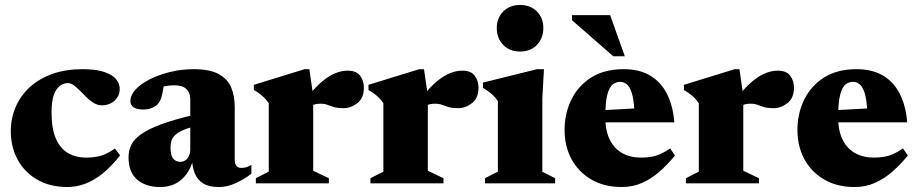

<svg xmlns="http://www.w3.org/2000/svg" viewBox="-20 -738 3696 773"><path d="M312 -459.5Q366.5 -459.5 399.2 -448.5Q432 -437.5 447 -419.5Q462 -401.5 462 -380.5Q462 -360.5 452.2 -345.5Q442.5 -330.5 426.2 -322.2Q410 -314 390.5 -314Q373.5 -314 358.2 -323Q343 -332 329.5 -345.2Q316 -358.5 303 -371.8Q290 -385 277.8 -394.2Q265.5 -403.5 253.5 -403.5Q235.5 -403.5 220.5 -392Q205.5 -380.5 196.5 -354.8Q187.5 -329 187.5 -285Q187.5 -221 204.5 -181Q221.5 -141 253 -122.2Q284.5 -103.5 326.5 -103.5Q360.5 -103.5 386.8 -111.2Q413 -119 442.5 -140L463.5 -112.5Q428 -67 392.8 -39Q357.5 -11 322.2 2Q287 15 251.5 15Q181.5 15 130.2 -14.5Q79 -44 51.2 -95Q23.5 -146 23.5 -210Q23.5 -263 43.5 -308.5Q63.5 -354 101 -388Q138.5 -422 191.8 -440.8Q245 -459.5 312 -459.5Z M764 -276.5 763.5 -229.5Q732.5 -221.5 713 -212.2Q693.5 -203 683.5 -192.8Q673.5 -182.5 670 -170.2Q666.5 -158 666.5 -144.5Q666.5 -113 677 -99.8Q687.5 -86.5 706.5 -86.5Q717.5 -86.5 726.8 -93Q736 -99.5 741 -111Q746 -122.5 746 -137V-338Q746 -364 730.8 -379.2Q715.5 -394.5 683.5 -394.5Q668.5 -394.5 654.8 -392.8Q641 -391 631 -387.5L644 -427Q639.5 -389.5 635.2 -368.8Q631 -348 626.8 -337.5Q622.5 -327 616.5 -320.5Q608.5 -310.5 592.5 -303.8Q576.5 -297 557.5 -297Q531.5 -297 518.2 -305.8Q505 -314.5 505 -331Q505 -355 526.2 -378Q547.5 -401 584 -419.2Q620.5 -437.5 666 -448.5Q711.5 -459.5 759.5 -459.5Q825 -459.5 861 -439.5Q897 -419.5 911 -385.2Q925 -351 925 -307.5V-94Q925 -83.5 928 -76.2Q931 -69 937 -65.5Q943 -62 952 -62Q960.5 -62 970.8 -64.5Q981 -67 992 -74.5V-38.5Q962 -15.5 928 -0.2Q894 15 862 15Q822 15 798.5 0.8Q775 -13.5 764.5 -39.5Q754 -65.5 752.5 -100L759 -99Q748 -59 728.5 -34Q709 -9 683 3Q657 15 624.5 15Q567 15 532.2 -14.8Q497.5 -44.5 497.5 -105Q497.5 -132.5 508.8 -155.2Q520 -178 548.8 -198.2Q577.5 -218.5 629.8 -237.8Q682 -257 764 -276.5Z M1380 -453.5Q1415 -453.5 1430 -433Q1445 -412.5 1445 -385Q1445 -343 1418.8 -322.8Q1392.5 -302.5 1364 -302.5Q1338.5 -302.5 1324 -307Q1309.5 -311.5 1298 -316Q1286.5 -320.5 1269 -320.5Q1257.5 -320.5 1247.8 -318Q1238 -315.5 1229 -310.2Q1220 -305 1210 -295.5L1199 -325.5Q1226 -359.5 1249.5 -384Q1273 -408.5 1295 -423.8Q1317 -439 1338 -446.2Q1359 -453.5 1380 -453.5ZM1241 -352.5V-50.5L1304 -20.5V0H1010V-20.5L1062 -47V-322.5Q1053 -335.5 1044 -344.5Q1035 -353.5 1024.8 -361Q1014.5 -368.5 1002 -375.5V-396.5L1206.5 -459.5H1225.5Z M1841.5 -453.5Q1876.5 -453.5 1891.5 -433Q1906.5 -412.5 1906.5 -385Q1906.5 -343 1880.2 -322.8Q1854 -302.5 1825.5 -302.5Q1800 -302.5 1785.5 -307Q1771 -311.5 1759.5 -316Q1748 -320.5 1730.5 -320.5Q1719 -320.5 1709.2 -318Q1699.5 -315.5 1690.5 -310.2Q1681.5 -305 1671.5 -295.5L1660.5 -325.5Q1687.5 -359.5 1711 -384Q1734.5 -408.5 1756.5 -423.8Q1778.5 -439 1799.5 -446.2Q1820.5 -453.5 1841.5 -453.5ZM1702.5 -352.5V-50.5L1765.5 -20.5V0H1471.5V-20.5L1523.5 -47V-322.5Q1514.5 -335.5 1505.5 -344.5Q1496.5 -353.5 1486.2 -361Q1476 -368.5 1463.5 -375.5V-396.5L1668 -459.5H1687Z M2073.5 -530.5Q2031.5 -530.5 2005.8 -557.5Q1980 -584.5 1980 -625.5Q1980 -665 2005.8 -691.5Q2031.5 -718 2073.5 -718Q2116.5 -718 2142 -691.5Q2167.5 -665 2167.5 -625.5Q2167.5 -584.5 2142 -557.5Q2116.5 -530.5 2073.5 -530.5ZM2170 -459.5 2163.5 -344V-46.5L2215 -20.5V0H1932.5V-20.5L1984.5 -47V-331Q1977 -342 1968 -351.2Q1959 -360.5 1948.2 -368.5Q1937.5 -376.5 1924.5 -384.5V-405.5L2142.5 -459.5Z M2491 -459.5Q2554 -459.5 2597.5 -433.8Q2641 -408 2665.2 -360Q2689.5 -312 2695 -245.5H2372V-292.5L2619.5 -306L2534.5 -275.5Q2533.5 -322.5 2526.8 -351.8Q2520 -381 2507.5 -394.8Q2495 -408.5 2476.5 -408.5Q2460 -408.5 2446.5 -397.8Q2433 -387 2425 -356.5Q2417 -326 2417 -266Q2417 -212 2434.8 -176Q2452.5 -140 2484.8 -121.8Q2517 -103.5 2561 -103.5Q2583.5 -103.5 2602.2 -106.8Q2621 -110 2639.5 -118.2Q2658 -126.5 2678 -140.5L2697.5 -112Q2668 -75.5 2635 -46.8Q2602 -18 2564.5 -1.5Q2527 15 2483.5 15Q2412.5 15 2360.8 -15.2Q2309 -45.5 2281 -97.2Q2253 -149 2253 -214.5Q2253 -280.5 2280 -336.2Q2307 -392 2360 -425.8Q2413 -459.5 2491 -459.5ZM2495.5 -511.5H2449L2283 -656.5V-677H2436.5Z M3111.5 -453.5Q3146.5 -453.5 3161.5 -433Q3176.5 -412.5 3176.5 -385Q3176.5 -343 3150.2 -322.8Q3124 -302.5 3095.5 -302.5Q3070 -302.5 3055.5 -307Q3041 -311.5 3029.5 -316Q3018 -320.5 3000.5 -320.5Q2989 -320.5 2979.2 -318Q2969.5 -315.5 2960.5 -310.2Q2951.5 -305 2941.5 -295.5L2930.5 -325.5Q2957.5 -359.5 2981 -384Q3004.5 -408.5 3026.5 -423.8Q3048.5 -439 3069.5 -446.2Q3090.5 -453.5 3111.5 -453.5ZM2972.5 -352.5V-50.5L3035.5 -20.5V0H2741.5V-20.5L2793.5 -47V-322.5Q2784.5 -335.5 2775.5 -344.5Q2766.5 -353.5 2756.2 -361Q2746 -368.5 2733.5 -375.5V-396.5L2938 -459.5H2957Z M3428.5 -459.5Q3491.5 -459.5 3535 -433.8Q3578.5 -408 3602.8 -360Q3627 -312 3632.5 -245.5H3309.5V-292.5L3557 -306L3472 -275.5Q3471 -322.5 3464.2 -351.8Q3457.5 -381 3445 -394.8Q3432.5 -408.5 3414 -408.5Q3397.5 -408.5 3384 -397.8Q3370.5 -387 3362.5 -356.5Q3354.5 -326 3354.5 -266Q3354.5 -212 3372.2 -176Q3390 -140 3422.2 -121.8Q3454.5 -103.5 3498.5 -103.5Q3521 -103.5 3539.8 -106.8Q3558.5 -110 3577 -118.2Q3595.5 -126.5 3615.5 -140.5L3635 -112Q3605.5 -75.5 3572.5 -46.8Q3539.5 -18 3502 -1.5Q3464.5 15 3421 15Q3350 15 3298.2 -15.2Q3246.5 -45.5 3218.5 -97.2Q3190.5 -149 3190.5 -214.5Q3190.5 -280.5 3217.5 -336.2Q3244.5 -392 3297.5 -425.8Q3350.5 -459.5 3428.5 -459.5Z"/></svg>

Font: Newsreader 24pt ExtraBold
Style: Regular
Weight: 800
Designer: Hugues Gentile
Foundry: Production Type
Version: Version 1.003